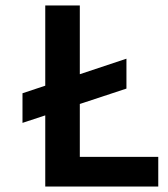

<svg xmlns="http://www.w3.org/2000/svg" viewBox="-20 -680 611 700"><path d="M62 -340 441 -466V-357L62 -232ZM145 0V-660H271V0ZM174 0V-108H557V0Z"/></svg>

Font: Bricolage Grotesque 28pt SemiBold
Style: Regular
Weight: 600
Version: Version 1.001;gftools[0.9.33.dev8+g029e19f]